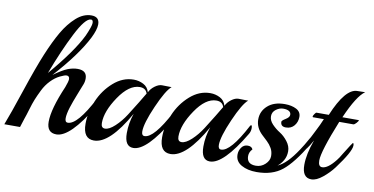

<svg xmlns="http://www.w3.org/2000/svg" viewBox="-93 -946 2275 1168"><g transform="rotate(10 1044.0 -362.0)"><path d="M510 -201Q387 6 302 6Q243 6 243 -62Q243 -141 306 -287Q320 -324 320 -338Q320 -358 302 -358Q290 -358 261.5 -344Q233 -330 207 -303Q181 -276 163.5 -240.5Q146 -205 135.5 -179Q125 -153 114 -115.5Q103 -78 94.5 -54.5Q86 -31 77 0H-20Q7 -69 57.5 -220.5Q108 -372 144 -458.5Q180 -545 214.5 -604.5Q249 -664 293.5 -704Q338 -744 387.5 -744Q437 -744 437 -697Q437 -664 410 -610Q352 -496 216 -346Q270 -385 301.5 -397Q333 -409 362 -409Q419 -409 419 -359Q419 -339 412 -322Q405 -305 396.5 -283Q388 -261 382.5 -247Q377 -233 368 -209Q359 -185 354 -168Q341 -126 341 -101Q341 -76 358 -76Q418 -76 508 -250Q511 -257 515.5 -257Q520 -257 520 -238.5Q520 -220 510 -201ZM389 -719Q354 -719 297.5 -608Q241 -497 187 -353Q324 -514 374 -617Q402 -680 402 -699.5Q402 -719 389 -719Z M883 -400 933 -399H943Q910 -372 862 -262.5Q814 -153 814 -103Q814 -77 832 -77Q890 -77 980 -248Q984 -255 987 -255Q993 -255 993 -236.5Q993 -218 983 -201Q860 6 777 6Q723 6 723 -77Q723 -139 744 -199Q630 3 533 3Q466 3 466 -89Q466 -159 496.5 -231Q527 -303 584 -353.5Q641 -404 709 -404Q741 -404 769 -389.5Q797 -375 806 -343Q817 -366 840 -383Q863 -400 883 -400ZM800 -334Q790 -366 753 -366Q687 -366 625 -274.5Q563 -183 563 -111Q563 -80 587 -80Q613 -80 648 -112.5Q683 -145 711 -189Q773 -287 800 -334Z M1356 -400 1406 -399H1416Q1383 -372 1335 -262.5Q1287 -153 1287 -103Q1287 -77 1305 -77Q1363 -77 1453 -248Q1457 -255 1460 -255Q1466 -255 1466 -236.5Q1466 -218 1456 -201Q1333 6 1250 6Q1196 6 1196 -77Q1196 -139 1217 -199Q1103 3 1006 3Q939 3 939 -89Q939 -159 969.5 -231Q1000 -303 1057 -353.5Q1114 -404 1182 -404Q1214 -404 1242 -389.5Q1270 -375 1279 -343Q1290 -366 1313 -383Q1336 -400 1356 -400ZM1273 -334Q1263 -366 1226 -366Q1160 -366 1098 -274.5Q1036 -183 1036 -111Q1036 -80 1060 -80Q1086 -80 1121 -112.5Q1156 -145 1184 -189Q1246 -287 1273 -334Z M1835 -203Q1760 -78 1699 -29Q1638 20 1541 20Q1485 20 1447 -1.5Q1409 -23 1409 -65Q1409 -89 1423 -109Q1437 -129 1461.5 -129Q1486 -129 1493 -111Q1474 -92 1474 -67Q1474 -17 1530 -17Q1563 -17 1587.5 -40Q1612 -63 1612 -90.5Q1612 -118 1600 -139Q1588 -160 1571 -176Q1554 -192 1537 -208Q1496 -247 1496 -297.5Q1496 -348 1534.5 -382.5Q1573 -417 1640 -417Q1682 -417 1711 -402Q1740 -387 1740 -355.5Q1740 -324 1721 -301Q1702 -278 1669.5 -278Q1637 -278 1637 -308Q1637 -315 1660 -329Q1683 -343 1683 -358Q1683 -373 1670.5 -380.5Q1658 -388 1635 -388Q1612 -388 1590.5 -372Q1569 -356 1569 -330Q1569 -304 1591 -281Q1613 -258 1639 -242Q1665 -226 1687 -197.5Q1709 -169 1709 -137.5Q1709 -106 1694.5 -81Q1680 -56 1660 -41Q1716 -65 1779 -161Q1785 -169 1800 -194Q1835 -257 1839 -257Q1845 -257 1845 -238.5Q1845 -220 1835 -203Z M2108 -573Q2059 -539 1998 -399H2099L2100 -398Q2100 -393 2089 -380.5Q2078 -368 2070 -368H1984Q1905 -172 1905 -116Q1905 -78 1929 -78Q1964 -78 2011 -138Q2022 -151 2040 -182Q2086 -256 2088 -256Q2094 -256 2094 -240Q2093 -202 2011 -92Q1984 -56 1946 -25Q1908 6 1877 6Q1820 6 1820 -74Q1820 -141 1852 -228V-229Q1833 -194 1819.5 -177Q1806 -160 1804 -160Q1800 -160 1800 -172.5Q1800 -185 1813.5 -213Q1827 -241 1850.5 -286Q1874 -331 1889 -368H1822Q1819 -368 1819 -372.5Q1819 -377 1826.5 -388Q1834 -399 1838 -399H1914Q1986 -572 2060 -572Q2103 -572 2108 -573Z"/></g></svg>

Font: Playball
Style: Regular
Weight: 400
Designer: Robert E. Leuschke
Foundry: Robert E. Leuschke
Version: Version 1.001